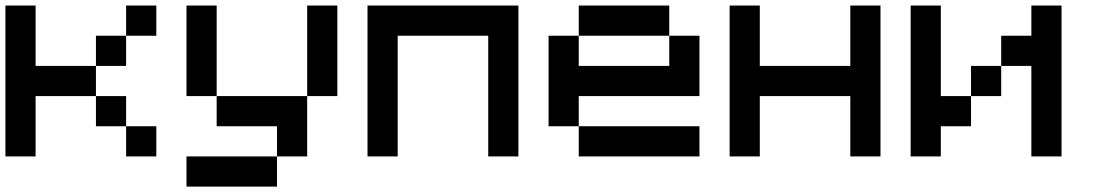

<svg xmlns="http://www.w3.org/2000/svg" viewBox="-20 -576 4040 707"><path d="M111.1 -222.2V0H0V-555.6H111.1V-333.3H333.3V-222.2ZM555.6 0H444.4V-111.1H555.6ZM444.4 -111.1H333.3V-222.2H444.4ZM555.6 -444.4H444.4V-555.6H555.6ZM444.4 -333.3H333.3V-444.4H444.4Z M1222.2 -222.2H1111.1V-555.6H1222.2ZM1111.1 -222.2V0H1000V-111.1H777.8V-222.2ZM777.8 -222.2H666.7V-555.6H777.8ZM1000 111.1H666.7V0H1000Z M1444.4 -444.4V0H1333.3V-555.6H1888.9V0H1777.8V-444.4Z M2444.4 -444.4H2111.1V-555.6H2444.4ZM2111.1 -222.2V-111.1H2000V-444.4H2111.1V-333.3H2444.4V-444.4H2555.6V-222.2ZM2555.6 0H2111.1V-111.1H2555.6Z M2777.8 -222.2V0H2666.7V-555.6H2777.8V-333.3H3111.1V-555.6H3222.2V0H3111.1V-222.2Z M3444.4 -111.1V0H3333.3V-555.6H3444.4V-222.2H3555.6V-111.1ZM3777.8 -444.4V-555.6H3888.9V0H3777.8V-333.3H3666.7V-444.4ZM3666.7 -222.2H3555.6V-333.3H3666.7Z"/></svg>

Font: Pixeloid Sans
Style: Regular
Weight: 400
Designer: GGBotNet
Foundry: GGBotNet
Version: 0.5